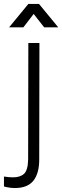

<svg xmlns="http://www.w3.org/2000/svg" viewBox="-20 -717 314 969"><path d="M55 232Q43 232 28 230Q13 228 0 224V174Q12 176 24 177Q36 178 46 178Q82 178 101.5 160Q121 142 122 87L123 -500H179L178 88Q178 158 148.5 195Q119 232 55 232ZM26 -579 123 -697H177L274 -579H203L122 -682H177L98 -579Z"/></svg>

Font: Inclusive Sans Light
Style: Regular
Weight: 300
Designer: Olivia King
Foundry: Olivia King
Version: Version 2.004